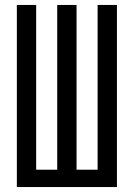

<svg xmlns="http://www.w3.org/2000/svg" viewBox="-20 -755 540 775"><path d="M48 0V-735H126V-70H211V-735H289V-70H374V-735H452V0Z"/></svg>

Font: Iosevka Term
Style: Regular
Weight: 400
Monospace: yes
Designer: Belleve Invis
Foundry: Belleve Invis
Version: Version 30.0.1